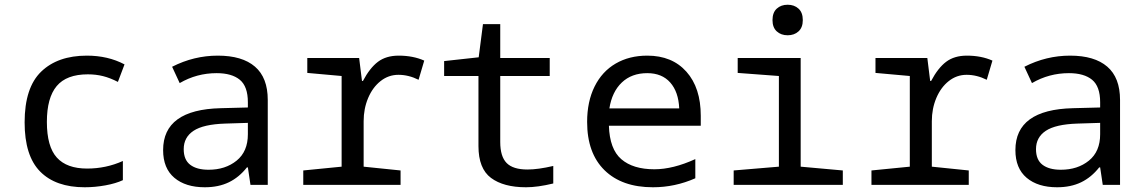

<svg xmlns="http://www.w3.org/2000/svg" viewBox="-20 -781 4840 811"><path d="M84 -264Q84 -411 154 -478.5Q224 -546 347 -546Q436 -546 506 -509L478 -435Q445 -452 415 -459.5Q385 -467 351 -467Q261 -467 219.5 -417.5Q178 -368 178 -266Q178 -162 220 -115.5Q262 -69 348 -69Q428 -69 499 -101V-20Q469 -6 425 2Q381 10 338 10Q215 10 149.5 -56.5Q84 -123 84 -264Z M669 -147Q669 -318 912 -324L1027 -327V-349Q1027 -416 993 -444Q959 -472 895 -472Q811 -472 739 -430L707 -499Q799 -546 900 -546Q1003 -546 1057 -499.5Q1111 -453 1111 -359V0H1038L1027 -74H1023Q990 -32 946.5 -11Q903 10 845 10Q764 10 716.5 -30Q669 -70 669 -147ZM1027 -214V-262L931 -259Q839 -256 797.5 -228.5Q756 -201 756 -151Q756 -106 783.5 -85Q811 -64 861 -64Q932 -64 979.5 -102.5Q1027 -141 1027 -214Z M1261 -61 1423 -77V-460L1278 -473V-536H1497L1509 -439H1513Q1542 -494 1576.5 -520Q1611 -546 1664 -546Q1725 -546 1772 -525L1748 -444Q1706 -465 1663 -465Q1621 -465 1587.5 -438.5Q1554 -412 1535 -367Q1516 -322 1516 -269V-77L1672 -61V0H1261Z M2001 -164V-460H1856V-523L2002 -539L2020 -679H2093V-536H2302V-460H2093V-181Q2093 -120 2120 -92.5Q2147 -65 2208 -65Q2253 -65 2317 -80V-6Q2251 10 2202 10Q2107 10 2054 -29.5Q2001 -69 2001 -164Z M2460 -266Q2460 -352 2491.5 -415.5Q2523 -479 2580.5 -512.5Q2638 -546 2714 -546Q2819 -546 2879.5 -478Q2940 -410 2940 -292V-250H2552Q2555 -151 2604.5 -108.5Q2654 -66 2744 -66Q2823 -66 2917 -109V-28Q2831 10 2738 10Q2607 10 2533.5 -62Q2460 -134 2460 -266ZM2849 -323Q2846 -393 2811 -432.5Q2776 -472 2714 -472Q2648 -472 2606.5 -432.5Q2565 -393 2554 -323Z M3243 -696Q3243 -728 3261 -744.5Q3279 -761 3307 -761Q3335 -761 3353 -744.5Q3371 -728 3371 -696Q3371 -665 3353 -648.5Q3335 -632 3307 -632Q3279 -632 3261 -648.5Q3243 -665 3243 -696ZM3079 -61 3270 -77V-460L3096 -473V-536H3362V-77L3540 -61V0H3079Z M3661 -61 3823 -77V-460L3678 -473V-536H3897L3909 -439H3913Q3942 -494 3976.5 -520Q4011 -546 4064 -546Q4125 -546 4172 -525L4148 -444Q4106 -465 4063 -465Q4021 -465 3987.5 -438.5Q3954 -412 3935 -367Q3916 -322 3916 -269V-77L4072 -61V0H3661Z M4269 -147Q4269 -318 4512 -324L4627 -327V-349Q4627 -416 4593 -444Q4559 -472 4495 -472Q4411 -472 4339 -430L4307 -499Q4399 -546 4500 -546Q4603 -546 4657 -499.5Q4711 -453 4711 -359V0H4638L4627 -74H4623Q4590 -32 4546.5 -11Q4503 10 4445 10Q4364 10 4316.5 -30Q4269 -70 4269 -147ZM4627 -214V-262L4531 -259Q4439 -256 4397.5 -228.5Q4356 -201 4356 -151Q4356 -106 4383.5 -85Q4411 -64 4461 -64Q4532 -64 4579.5 -102.5Q4627 -141 4627 -214Z"/></svg>

Font: Noto Sans Mono UI
Style: Regular
Weight: 400
Monospace: yes
Designer: Monotype Design team
Foundry: Monotype Imaging Inc.
Version: Version 1.000